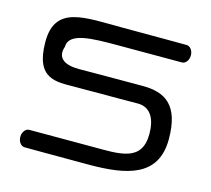

<svg xmlns="http://www.w3.org/2000/svg" viewBox="-88 -683 865 787"><g transform="rotate(15 345.0 -289.5)"><path d="M611.5 -577.4C611.5 -577.4 503 -578.1 341.5 -578.1C180 -578.1 48.9 -596.7 48.9 -440.6C48.9 -281.5 137 -293.1 210.5 -293.1C372 -293.1 480.5 -293.9 480.5 -293.9C535 -293.9 558.6 -249.1 558.6 -185.2C558.6 -66.3 460 -74.5 348.5 -74.5C237 -74.5 78.5 -74.5 78.5 -74.5C63.5 -74.5 50.5 -58.4 50.5 -37.5C50.5 -16.6 63.5 -0.4 78.5 -0.4C78.5 -0.4 187 0.3 348.5 0.3C510 0.3 641.1 -25 641.1 -185.2C641.1 -331.3 576 -368.7 480.5 -368.7C319 -368.7 210.5 -367.9 210.5 -367.9C99 -367.9 131.4 -438.7 131.4 -440.6C131.4 -502.5 230 -503.3 341.5 -503.3C453 -503.3 611.5 -503.3 611.5 -503.3C626.5 -503.3 639.5 -519.4 639.5 -540.3C639.5 -561.2 626.5 -577.4 611.5 -577.4Z"/></g></svg>

Font: Hi.
Style: Regular
Weight: 400
Designer: Mew Too, Robert Jablonski
Foundry: Cannot Into Space Fonts
Version: Version 1.996